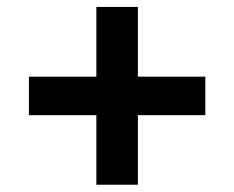

<svg xmlns="http://www.w3.org/2000/svg" viewBox="-20 -602 660 541"><path d="M61.5 -277.5H251.5V-81.5H368.5V-277.5H558.5V-386H368.5V-582.5H251.5V-386H61.5Z"/></svg>

Font: Monaspace Neon SemiBold
Style: Regular
Weight: 600
Designer: Riley Cran & the Lettermatic Team
Foundry: Lettermatic
Version: Version 1.200 (Monaspace Neon)